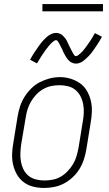

<svg xmlns="http://www.w3.org/2000/svg" viewBox="-20 -923 540 951"><path d="M198 8Q171 8 144.5 1.5Q118 -5 97.5 -20.5Q77 -36 64 -58.5Q51 -81 45 -107Q39 -133 40 -160.5Q41 -188 46 -215L67 -345Q71 -370 79 -395Q87 -420 101 -442.5Q115 -465 134.5 -484.5Q154 -504 177.5 -516Q201 -528 226 -534.5Q251 -541 277 -541Q304 -541 330 -533Q356 -525 377 -510Q398 -495 411 -472Q424 -449 430 -423.5Q436 -398 435 -370Q434 -342 429 -315L408 -185Q404 -160 396 -135Q388 -110 374.5 -87.5Q361 -65 341 -46Q321 -27 297.5 -14.5Q274 -2 248.5 3Q223 8 198 8ZM199 -29Q220 -29 241 -33Q262 -37 281 -48Q300 -59 315.5 -75.5Q331 -92 342 -110.5Q353 -129 359 -149.5Q365 -170 369 -191L390 -321Q394 -342 395 -364Q396 -386 392 -407Q388 -428 378.5 -446.5Q369 -465 353 -478Q337 -491 316.5 -496Q296 -501 274 -501Q253 -501 232.5 -496.5Q212 -492 193 -481Q174 -470 159 -454Q144 -438 133 -419Q122 -400 116 -380Q110 -360 107 -339L85 -209Q82 -188 81 -166Q80 -144 83.5 -123.5Q87 -103 96 -84.5Q105 -66 120.5 -53Q136 -40 157 -34.5Q178 -29 199 -29ZM357 -608Q350 -608 344.5 -609.5Q339 -611 334 -613.5Q329 -616 324.5 -620Q320 -624 316.5 -628Q313 -632 309.5 -637Q306 -642 303.5 -647Q301 -652 298 -657Q295 -662 293 -667Q291 -672 288.5 -677.5Q286 -683 283 -688.5Q280 -694 277.5 -699.5Q275 -705 272.5 -709Q270 -713 266.5 -718.5Q263 -724 258 -724Q253 -724 249.5 -721.5Q246 -719 242.5 -716.5Q239 -714 235.5 -710.5Q232 -707 227.5 -702Q223 -697 222 -696Q221 -695 219 -692Q217 -689 214.5 -686Q212 -683 209.5 -680Q207 -677 204.5 -673.5Q202 -670 199.5 -666Q197 -662 194 -658Q191 -654 188 -649.5Q185 -645 182 -640Q179 -635 176 -630Q173 -625 170 -620Q167 -615 163 -609L129 -627Q135 -639 141 -648.5Q147 -658 153 -667Q159 -676 164.5 -684Q170 -692 175 -699Q180 -706 185 -712Q190 -718 195 -723.5Q200 -729 208 -736.5Q216 -744 223 -748.5Q230 -753 239 -756.5Q248 -760 257 -760Q264 -760 269.5 -758.5Q275 -757 280 -754.5Q285 -752 289.5 -748Q294 -744 297.5 -740Q301 -736 304.5 -731.5Q308 -727 310.5 -722Q313 -717 315.5 -711.5Q318 -706 320.5 -701Q323 -696 325.5 -690.5Q328 -685 331 -679.5Q334 -674 336.5 -669Q339 -664 341.5 -659.5Q344 -655 347.5 -650Q351 -645 356 -645Q360 -645 364 -647.5Q368 -650 371 -652.5Q374 -655 378 -658.5Q382 -662 386.5 -666.5Q391 -671 392 -672.5Q393 -674 395 -676.5Q397 -679 399.5 -682Q402 -685 404.5 -688.5Q407 -692 409.5 -695.5Q412 -699 414.5 -702.5Q417 -706 420 -710.5Q423 -715 426 -719Q429 -723 432 -728Q435 -733 438 -738Q441 -743 444 -748.5Q447 -754 450 -759L485 -741Q479 -730 473 -720Q467 -710 461 -701Q455 -692 449.5 -684Q444 -676 439 -669Q434 -662 429 -656Q424 -650 419 -645Q414 -640 406 -632.5Q398 -625 391 -620Q384 -615 375 -611.5Q366 -608 357 -608ZM190 -867V-903H490V-867Z"/></svg>

Font: Iosevka Slab XLtObl
Style: Regular
Weight: 200
Italic angle: -9°
Monospace: yes
Designer: Belleve Invis
Foundry: Belleve Invis
Version: Version 11.1.1; ttfautohint (v1.8.3)